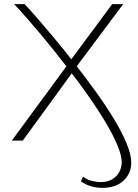

<svg xmlns="http://www.w3.org/2000/svg" viewBox="-20 -678 666 926"><path d="M473 228Q445 228 418 220Q391 212 370 196L381 174Q398 188 421 194Q444 200 466 200Q499 200 521.5 186.5Q544 173 555.5 151Q567 129 567 105Q567 72 546.5 23Q526 -26 490.5 -86Q455 -146 409 -211.5Q363 -277 312 -343Q276 -390 239 -436Q202 -482 167.5 -523Q133 -564 102.5 -598.5Q72 -633 48 -658H99Q129 -626 167.5 -581.5Q206 -537 250 -484Q294 -431 339 -373Q392 -305 441.5 -236.5Q491 -168 529.5 -104.5Q568 -41 590.5 13.5Q613 68 613 107Q613 158 576 193Q539 228 473 228ZM37 0 306 -366 318 -384 521 -658H574L344 -350L333 -334L90 0Z"/></svg>

Font: Ysabeau SC ExtraLight
Style: Regular
Weight: 250
Designer: Christian Thalmann (Catharsis Fonts)
Version: Version 2.001;gftools[0.9.30]; featfreeze: smcp